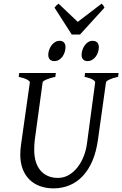

<svg xmlns="http://www.w3.org/2000/svg" viewBox="-20 -1014 668 1049"><path d="M625 -594.2Q594.2 -587.4 577.1 -579.1Q560.1 -570.8 559.1 -564L515.1 -250Q506.3 -186 485.4 -136.5Q464.4 -86.9 433.1 -53.2Q401.9 -19.5 361.1 -2.2Q320.3 15.1 272 15.1Q231.9 15.1 198.5 2.9Q165 -9.3 141.1 -32.7Q117.2 -56.2 104 -90.6Q90.8 -125 90.8 -169.9Q90.8 -195.8 95.2 -226.1L143.1 -564Q144 -569.8 128.9 -578.6Q113.8 -587.4 82 -594.2L85 -615.2H285.2L282.2 -594.2Q251.5 -587.4 232.7 -579.1Q213.9 -570.8 212.9 -564L169.9 -249Q168 -234.9 167.5 -220.7Q167 -206.5 167 -193.8Q167 -159.7 175.3 -131.8Q183.6 -104 200 -84Q216.3 -64 240.7 -53Q265.1 -42 296.9 -42Q328.6 -42 355.5 -57.6Q382.3 -73.2 402.8 -99.1Q423.3 -125 436.8 -158.7Q450.2 -192.4 455.1 -229L500 -564Q501 -569.8 487.3 -578.6Q473.6 -587.4 441.9 -594.2L444.8 -615.2H627.9ZM337.9 -756.3Q337.9 -742.7 333.5 -729.2Q329.1 -715.8 321.3 -704.8Q313.5 -693.8 302 -687Q290.5 -680.2 276.9 -680.2Q261.2 -680.2 252.4 -689Q243.7 -697.8 243.7 -714.4Q243.7 -727.5 248.3 -741Q252.9 -754.4 261 -765.6Q269 -776.9 280.5 -783.9Q292 -791 305.7 -791Q320.8 -791 329.3 -782Q337.9 -772.9 337.9 -756.3ZM520 -756.3Q520 -742.7 515.6 -729.2Q511.2 -715.8 503.2 -704.8Q495.1 -693.8 483.6 -687Q472.2 -680.2 458 -680.2Q442.9 -680.2 434.3 -689Q425.8 -697.8 425.8 -714.4Q425.8 -727.5 430.2 -741Q434.6 -754.4 442.4 -765.6Q450.2 -776.9 461.4 -783.9Q472.7 -791 486.8 -791Q502 -791 511 -782Q520 -772.9 520 -756.3ZM417 -825.2H372.1L277.8 -972.2Q284.7 -981.4 288.6 -984.9Q292.5 -988.3 299.8 -994.1L404.8 -894.5L535.2 -994.1Q541 -988.8 543.7 -985.1Q546.4 -981.4 550.8 -972.2Z"/></svg>

Font: Gentium Plus Am
Style: Italic
Weight: 400
Italic angle: -8°
Designer: J. Victor Gaultney, Annie Olsen, Iska Routamaa, Becca Hirsbrunner
Foundry: SIL International
Version: Version 5.000